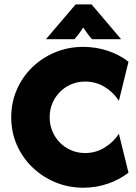

<svg xmlns="http://www.w3.org/2000/svg" viewBox="-20 -855 630 888"><path d="M365.3 13.2Q295.8 13.2 235.4 -12.2Q175 -37.5 129.2 -81.9Q83.3 -126.4 57.6 -185.4Q31.9 -244.4 31.9 -312.5Q31.9 -380.6 57.6 -439.9Q83.3 -499.3 129.2 -543.8Q175 -588.2 235.4 -613.2Q295.8 -638.2 365.3 -638.2Q424.3 -638.2 478.5 -620.1Q532.6 -602.1 574.3 -569.4L529.9 -388.9Q503.5 -429.2 463.2 -453.5Q422.9 -477.8 373.6 -477.8Q338.9 -477.8 309 -464.9Q279.2 -452.1 256.9 -429.5Q234.7 -406.9 222.2 -377.1Q209.7 -347.2 209.7 -312.5Q209.7 -278.5 222.2 -248.3Q234.7 -218.1 256.9 -195.5Q279.2 -172.9 309 -160.1Q338.9 -147.2 373.6 -147.2Q422.2 -147.2 462.8 -171.9Q503.5 -196.5 529.9 -236.1L574.3 -56.2Q531.9 -23.6 478.1 -5.2Q424.3 13.2 365.3 13.2ZM192.4 -673.6 329.9 -834.7H403.5L540.3 -673.6H405.6Q394.4 -686.1 384.4 -699.7Q374.3 -713.2 364.6 -727.8Q355.6 -713.2 345.5 -699.7Q335.4 -686.1 324.3 -673.6Z"/></svg>

Font: Afacad Flux ExtraBold
Style: Regular
Weight: 800
Designer: Kristian Moeller
Foundry: Dicotype
Version: Version 1.100